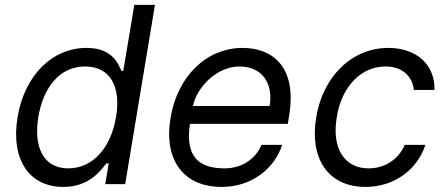

<svg xmlns="http://www.w3.org/2000/svg" viewBox="-20 -747 1810 779"><path d="M236.5 11.4C341.3 11.4 387.8 -54 411.2 -83.8H421.2L407 0H487.9L608.7 -727.3H524.9L480.1 -458.8H473C459.5 -487.2 437.5 -552.6 331 -552.6C193.2 -552.6 79.9 -443.2 51.1 -271.3C22.7 -98 99.8 11.4 236.5 11.4ZM135.7 -272.7C154.5 -387.8 219.1 -477.3 325.3 -477.3C427.9 -477.3 471.2 -394.9 451 -272.7C430.4 -149.1 358 -63.9 257.1 -63.9C152 -63.9 116.1 -156.2 135.7 -272.7Z M879.3 11.4C1001.1 11.4 1093.4 -62.5 1125 -159.1H1041.2C1015.3 -99.4 958.5 -63.9 892 -63.9C786.9 -63.9 730.5 -110.8 750.7 -244.3H1147.7L1153.4 -279.8C1186.1 -483.3 1078.5 -552.6 964.5 -552.6C817.1 -552.6 699.2 -436.1 671.9 -268.5C643.8 -100.9 721.9 11.4 879.3 11.4ZM762.8 -316.8C778.8 -394.2 860.1 -477.3 951.7 -477.3C1043 -477.3 1089.8 -409.1 1073.9 -316.8Z M1463.1 11.4C1583.5 11.4 1674.4 -62.5 1706 -159.1H1622.2C1596.2 -99.4 1540.8 -63.9 1475.9 -63.9C1376.1 -63.9 1324.9 -146.3 1346.6 -272.7C1366.1 -396.3 1445.7 -477.3 1544 -477.3C1617.5 -477.3 1654.5 -431.8 1659.1 -382.1H1742.9C1745.4 -484.4 1670.1 -552.6 1555.4 -552.6C1407.3 -552.6 1289.4 -436.1 1262.8 -269.9C1235.4 -106.5 1309.3 11.4 1463.1 11.4Z"/></svg>

Font: Margiela Sans
Style: Italic
Weight: 400
Italic angle: -9.39999°
Designer: Stefan Endress, Andreas Faust
Version: Version 1.100;FEAKit 1.0